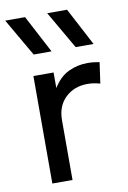

<svg xmlns="http://www.w3.org/2000/svg" viewBox="-88 -809 574 862"><g transform="rotate(-10 199.0 -378.5)"><path d="M79.5 0V-490H171.5V-419Q201 -467 241.8 -486.2Q282.5 -505.5 328.5 -505.5Q343 -505.5 356.5 -504Q370 -502.5 383 -500L369.5 -404.5Q355.5 -408.5 341 -410.8Q326.5 -413 312.5 -413Q251 -413 211.2 -374.8Q171.5 -336.5 171.5 -272.5V0ZM289 -585 189.5 -757H280L370.5 -585ZM97.5 -585 -2 -757H88.5L179 -585Z"/></g></svg>

Font: Geologica Cursive Light
Style: Regular
Weight: 300
Designer: Sindre Bremnes, Frode Helland
Foundry: Monokrom Skriftforlag AS
Version: Version 1.010;gftools[0.9.28]